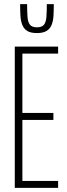

<svg xmlns="http://www.w3.org/2000/svg" viewBox="-20 -915 326 935"><path d="M52 0V-688H263V-654H89V-365H240V-331H89V-34H263V0ZM160 -754Q129 -754 112.5 -764.5Q96 -775 88.5 -794Q81 -813 79.5 -838.5Q78 -864 78 -895H112Q112 -858 114 -832.5Q116 -807 126 -794.5Q136 -782 160 -782Q184 -782 194 -794.5Q204 -807 206 -832.5Q208 -858 208 -895H242Q242 -864 240.5 -838.5Q239 -813 231.5 -794Q224 -775 207 -764.5Q190 -754 160 -754Z"/></svg>

Font: Saira UltraCondensed Thin
Style: Regular
Weight: 250
Width: 1
Designer: Hector Gatti with collaboration of the Omnibus-Type team
Foundry: Omnibus-Type
Version: Version 1.101